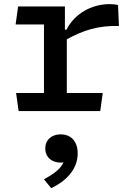

<svg xmlns="http://www.w3.org/2000/svg" viewBox="-20 -552 660 954"><path d="M302.5 -520H70L57.5 -430.5H198.5V-90H60L72.5 0H478L490.5 -90H312V-356.5C393.5 -402 469 -425.5 571 -423L566.5 -527C552.5 -530.5 539 -531.5 524.5 -531.5C433.5 -531.5 349 -482.5 310.5 -404.5H302.5ZM198.5 339 234.5 383C301.5 351.5 366 294 366 210.5C366 145.5 328.5 115.5 281.5 115.5C238 115.5 205 141.5 205 185.5C205 229.5 237.5 256 282 256C286.5 256 291 255.5 295.5 255C279 291.5 240.5 315.5 198.5 339Z"/></svg>

Font: Monaspace Argon Medium
Style: Regular
Weight: 500
Designer: Riley Cran & the Lettermatic Team
Foundry: Lettermatic
Version: Version 1.000 (Monaspace Argon)